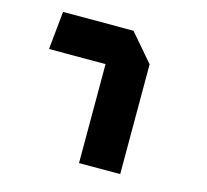

<svg xmlns="http://www.w3.org/2000/svg" viewBox="-84 -637 788 732"><g transform="rotate(15 310.0 -270.5)"><path d="M286.5 0H449V-433.5L356.5 -541H78.5L63.5 -390.5H286.5Z"/></g></svg>

Font: Monaspace Krypton ExtraBold
Style: Regular
Weight: 800
Designer: Riley Cran & the Lettermatic Team
Foundry: Lettermatic
Version: Version 1.101 (Monaspace Krypton)